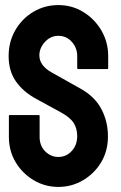

<svg xmlns="http://www.w3.org/2000/svg" viewBox="-20 -726 476 756"><path d="M210 -706Q264 -706 308.5 -678.5Q353 -651 379.5 -605.5Q406 -560 406 -505V-458Q406 -454 402 -454H288Q284 -454 284 -458V-505Q284 -538 262.5 -561.5Q241 -585 210 -585Q179 -585 157 -561Q135 -537 135 -508Q135 -468 183 -441L297 -377Q353 -346 379 -297Q405 -248 405 -189Q405 -131 378 -86.5Q351 -42 306.5 -16Q262 10 210 10Q157 10 112.5 -16.5Q68 -43 41.5 -87.5Q15 -132 15 -187V-269Q15 -273 19 -273H132Q136 -273 136 -269V-187Q136 -152 158 -130Q180 -108 210 -108Q241 -108 262.5 -131.5Q284 -155 284 -190Q284 -220 270 -242Q256 -264 219 -284L122 -337Q72 -364 43 -405Q14 -446 14 -505Q14 -562 40.5 -607.5Q67 -653 111.5 -679.5Q156 -706 210 -706Z"/></svg>

Font: AL Dynamic
Style: Regular
Weight: 400
Version: Version 1.000; ttfautohint (v1.8.2) -l 8 -r 50 -G 200 -x 14 